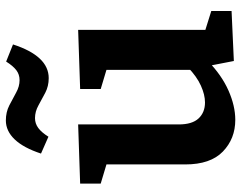

<svg xmlns="http://www.w3.org/2000/svg" viewBox="-106 -726 843 672"><g transform="rotate(-90 316.0 -389.5)"><path d="M233 12Q167 12 122 -31.5Q77 -75 77 -163V-455L90 -435L10 -459V-531L217 -538V-186Q217 -139 238 -116.5Q259 -94 294 -94Q321 -94 353 -108.5Q385 -123 417 -154L408 -129V-458L421 -435L341 -459V-531L548 -538V-74L531 -98L614 -72V-1L439 7L420 -91L439 -84Q390 -36 336 -12Q282 12 233 12ZM379 -641Q351 -641 328 -653Q305 -665 283.5 -677Q262 -689 239 -689Q220 -689 204.5 -677.5Q189 -666 174 -642L115 -668Q135 -729 164.5 -760Q194 -791 231 -791Q260 -791 283.5 -779Q307 -767 328.5 -755Q350 -743 372 -743Q392 -743 407 -754.5Q422 -766 437 -790L497 -766Q477 -704 447.5 -672.5Q418 -641 379 -641Z"/></g></svg>

Font: Bitter Thin
Style: Bold
Weight: 700
Version: Version 3.021